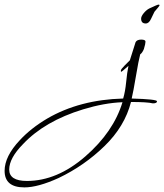

<svg xmlns="http://www.w3.org/2000/svg" viewBox="-481 -429 713 834"><path d="M91 -1Q201 2 201 11Q201 20 183 20Q159 14 88 14Q61 120 -27 205.5Q-115 291 -226 344Q-316 385 -375 385Q-461 385 -461 313Q-461 250 -395 180Q-347 128 -276 86Q-135 4 54 -1Q63 -31 67 -72.5Q71 -114 77 -143Q48 -117 45 -117Q44 -117 44 -122.5Q44 -128 60 -144L83 -167L108 -246Q114 -257 132.5 -257Q151 -257 151 -248Q151 -239 144 -216Q137 -199 128 -193Q121 -167 109.5 -98.5Q98 -30 91 -1ZM-381 197Q-441 258 -441 307.5Q-441 357 -364 357Q-233 357 -110.5 250.5Q12 144 51 15Q-28 18 -120 46Q-287 97 -381 197ZM167 -392Q203 -409 207.5 -409Q212 -409 212 -406Q212 -403 190 -378L175 -347Q166 -327 152 -327Q132 -327 132 -348Q132 -358 143 -371.5Q154 -385 167 -392Z"/></svg>

Font: Ruthie
Style: Regular
Weight: 400
Designer: Robert E. Leuschke
Foundry: Robert E. Leuschke
Version: Version 1.003